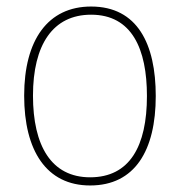

<svg xmlns="http://www.w3.org/2000/svg" viewBox="-20 -558 552 588"><path d="M457 -264C457 -423 401 -538 259 -538C127 -538 54 -436 54 -265C54 -97 122 10 256 10C393 10 457 -97 457 -264ZM81 -265C81 -421 142 -513 259 -513C384 -513 430 -408 430 -264C430 -110 377 -15 256 -15C137 -15 81 -112 81 -265Z"/></svg>

Font: Noto Sans Armenian SemiCondensed Thin
Style: Regular
Weight: 100
Width: 4
Designer: Monotype Design Team
Foundry: Monotype Imaging Inc.
Version: Version 2.008